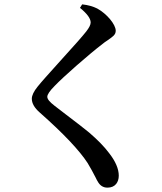

<svg xmlns="http://www.w3.org/2000/svg" viewBox="-20 -811 745 881"><path d="M473 50C491 50 504 44 513 33C521 23 525 10 525 -5C525 -36 510 -71 481 -108C458 -139 427 -170 390 -202C367 -221 331 -249 282 -286C259 -304 241 -317 230 -326C208 -343 197 -356 197 -367C197 -377 208 -394 231 -417C270 -458 386 -560 450 -609C456 -614 464 -620 475 -627C488 -636 497 -643 501 -647C508 -654 511 -661 511 -670C511 -699 470 -748 426 -772C408 -781 385 -788 357 -791L347 -775C380 -748 396 -726 396 -708C396 -697 389 -684 376 -667C362 -649 323 -604 258 -533C203 -472 168 -433 153 -414C135 -392 126 -373 126 -358C126 -337 138 -316 162 -295C272 -198 345 -120 382 -63C395 -42 407 -19 420 6C423 13 426 18 428 21C438 40 453 50 473 50Z"/></svg>

Font: AllPunType SemiBold
Style: Regular
Weight: 600
Version: 1.0